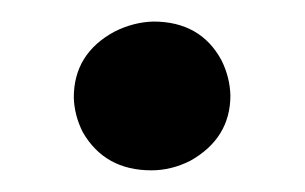

<svg xmlns="http://www.w3.org/2000/svg" viewBox="-20 -149 284 179"><path d="M48.8 -58.1Q48.8 -99.1 86.9 -119.6Q104.5 -128.4 123 -128.9Q167 -128.9 186.5 -92.8Q194.3 -77.1 194.8 -60.1Q194.8 -20 157.2 1Q139.6 9.8 121.1 9.8Q77.6 9.8 57.1 -25.9Q49.3 -41.5 48.8 -58.1Z"/></svg>

Font: Linux Libertine O
Style: Bold
Weight: 700
Designer: Philipp H. Poll
Foundry: Philipp H. Poll
Version: Version 5.0.0